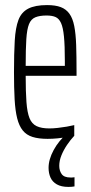

<svg xmlns="http://www.w3.org/2000/svg" viewBox="-20 -538 356 755"><path d="M167 8Q132 8 108 0.5Q84 -7 69.5 -25Q55 -43 47.5 -73Q40 -103 37.5 -147.5Q35 -192 35 -254Q35 -328 38 -378.5Q41 -429 52.5 -459.5Q64 -490 91 -504Q118 -518 165 -518Q198 -518 219 -510Q240 -502 253 -484Q266 -466 272 -435.5Q278 -405 279.5 -361Q281 -317 281 -256V-240H81Q81 -177 84 -136.5Q87 -96 96 -73.5Q105 -51 124 -42Q143 -33 174 -33Q189 -33 207 -35Q225 -37 242.5 -40Q260 -43 272 -46V-4Q261 -1 243.5 1.5Q226 4 206.5 6Q187 8 167 8ZM235 -259V-298Q235 -359 231.5 -394.5Q228 -430 220 -447.5Q212 -465 198.5 -471Q185 -477 163 -477Q136 -477 119 -470Q102 -463 94 -443Q86 -423 83.5 -384Q81 -345 81 -279H255ZM249 197Q221 197 203.5 187Q186 177 178.5 160Q171 143 171 122Q171 89 191 52Q211 15 245 -14L272 -4Q257 12 243.5 32Q230 52 221.5 73Q213 94 213 114Q213 133 222.5 146.5Q232 160 257 160Q260 160 263.5 160Q267 160 273 159V195Q267 196 262 196.5Q257 197 249 197Z"/></svg>

Font: Saira UltraCondensed Light
Style: Regular
Weight: 300
Width: 1
Designer: Hector Gatti with collaboration of the Omnibus-Type team
Foundry: Omnibus-Type
Version: Version 1.101